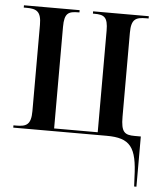

<svg xmlns="http://www.w3.org/2000/svg" viewBox="-53 -582 701 838"><g transform="rotate(5 297.5 -163.0)"><path d="M564 170 566 210H576V-10H549C505 -10 489 -21 489 -89V-457C489 -517 509 -526 554 -526H565V-536H321V-526H327C370 -526 387 -517 387 -457V-12H196V-457C196 -518 214 -526 258 -526H262V-536H18V-526H30C74 -526 95 -516 95 -457V-79C95 -19 74 -10 30 -10H18V0H427C531 0 560 38 564 170Z"/></g></svg>

Font: Noto Serif Display Condensed Medium
Style: Regular
Weight: 500
Width: 3
Designer: Monotype Design Team
Foundry: Monotype Imaging Inc.
Version: Version 2.009